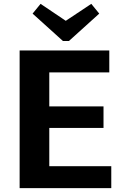

<svg xmlns="http://www.w3.org/2000/svg" viewBox="-20 -969 627 989"><path d="M147.9 -898.9 189 -949.2 318.8 -861.8 450.2 -949.2 491.2 -898.9 335 -757.8H304.2ZM233.9 -420.9H513.2V-310.1H233.9V-112.8H553.2V0H81.1V-709H543V-596.2H233.9Z"/></svg>

Font: Sarala
Style: Bold
Weight: 700
Designer: Andres Torresi
Foundry: Huerta Tipografica
Version: Version 1.004;PS 001.003;hotconv 1.0.70;makeotf.lib2.5.58329